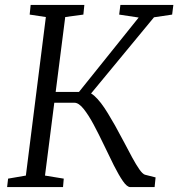

<svg xmlns="http://www.w3.org/2000/svg" viewBox="-20 -763 727 783"><path d="M511.5 0Q498 0 481 -24.8Q464 -49.5 444.2 -88.8Q424.5 -128 403.8 -171.8Q383 -215.5 362 -254.8Q341 -294 321 -319Q301 -344 283.5 -344H182L187.5 -388H302L545.5 -691.5L466 -703.5L471 -743H687L682 -703.5L608 -692.5L328 -353.5L337 -387.5Q350.5 -384.5 364 -372.8Q377.5 -361 391.8 -342.5Q406 -324 420.2 -300.5Q434.5 -277 449 -251.5Q467.5 -218.5 485.5 -184Q503.5 -149.5 519.2 -120.5Q535 -91.5 548.2 -72.5Q561.5 -53.5 571 -50.5L614.5 -39.5L610.5 0ZM9 0 13 -34.5 85.5 -47 167 -693.5 101 -703.5 105 -743H324L320 -703.5L246 -693.5L163.5 -47L240 -34.5L237 0Z"/></svg>

Font: Merriweather 20pt Light
Style: Italic
Weight: 300
Italic angle: -7.8°
Version: Version 2.101